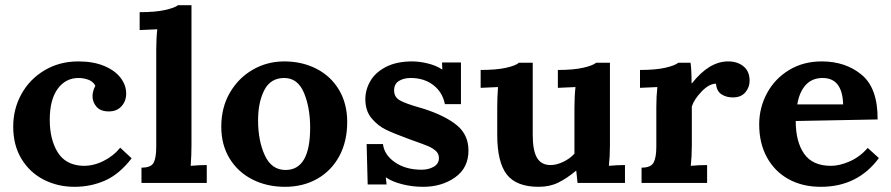

<svg xmlns="http://www.w3.org/2000/svg" viewBox="-20 -706 3439 741"><path d="M467 -345Q467 -316 449 -296Q431 -276 400 -276Q368 -276 352.5 -294Q337 -312 337 -335Q337 -344 340 -355Q343 -366 348 -375Q339 -392 320.5 -398.5Q302 -405 283 -405Q233 -405 202.5 -363Q172 -321 172 -244Q172 -168 202.5 -118.5Q233 -69 299 -66Q339 -65 378 -84Q417 -103 444 -136L488 -95Q440 -33 385 -9Q330 15 268 15Q202 15 148 -13Q94 -41 62.5 -93.5Q31 -146 31 -217Q31 -286 63 -343.5Q95 -401 152.5 -435Q210 -469 282 -469Q340 -469 382 -451.5Q424 -434 445.5 -405.5Q467 -377 467 -345Z M716 -66Q748 -69 778 -69V0H526V-59Q563 -59 573 -78Q583 -97 583 -140V-514Q583 -557 587 -593L519 -590V-659Q580 -659 617.5 -667.5Q655 -676 667 -686H719V-146Q719 -108 716 -66Z M1320 -235Q1320 -160 1289.5 -103.5Q1259 -47 1204.5 -16Q1150 15 1080 15Q1010 15 954 -13.5Q898 -42 866 -94.5Q834 -147 834 -217Q834 -291 867 -348Q900 -405 955.5 -437Q1011 -469 1077 -469Q1146 -469 1201.5 -440.5Q1257 -412 1288.5 -359Q1320 -306 1320 -235ZM976 -242Q976 -163 1002 -106.5Q1028 -50 1082 -50Q1177 -50 1177 -213Q1177 -291 1153 -348Q1129 -405 1077 -405Q1024 -405 1000 -358Q976 -311 976 -242Z M1686 -438H1687L1686 -465H1759V-304H1697Q1688 -350 1652.5 -377.5Q1617 -405 1565 -405Q1538 -405 1519.5 -393.5Q1501 -382 1501 -357Q1501 -331 1523.5 -318.5Q1546 -306 1599 -291L1619 -285Q1701 -258 1744.5 -221.5Q1788 -185 1788 -125Q1788 -58 1736.5 -21.5Q1685 15 1613 15Q1571 15 1532 5Q1493 -5 1470 -21H1469L1472 6H1399L1395 -150H1458Q1463 -108 1504.5 -79.5Q1546 -51 1607 -51Q1634 -51 1654 -62.5Q1674 -74 1674 -96Q1674 -113 1661.5 -124Q1649 -135 1631 -142.5Q1613 -150 1562 -168Q1502 -190 1470.5 -205Q1439 -220 1414.5 -249Q1390 -278 1390 -323Q1390 -360 1409.5 -393.5Q1429 -427 1470 -448Q1511 -469 1571 -469Q1599 -469 1631.5 -461Q1664 -453 1686 -438Z M2330 -66Q2360 -69 2392 -69V0H2209L2204 -47H2203Q2167 -17 2134 -1Q2101 15 2059 15Q1973 15 1936 -32.5Q1899 -80 1899 -186V-291Q1899 -330 1902 -370L1835 -367V-436Q1896 -436 1933.5 -444.5Q1971 -453 1983 -464H2036V-185Q2036 -125 2052.5 -97Q2069 -69 2105 -69Q2128 -69 2154 -81.5Q2180 -94 2197 -113V-291Q2197 -334 2201 -370L2133 -367V-436Q2193 -436 2230.5 -444.5Q2268 -453 2281 -464H2334V-146Q2334 -103 2330 -66Z M2873 -394Q2873 -369 2856.5 -349.5Q2840 -330 2808 -330Q2783 -330 2764.5 -342Q2746 -354 2743 -383Q2717 -383 2688 -353Q2659 -323 2650 -295V-146Q2650 -103 2646 -66Q2676 -69 2709 -69V0H2456V-59Q2492 -59 2502.5 -78.5Q2513 -98 2513 -140V-293Q2513 -334 2517 -370L2450 -367V-436Q2510 -436 2547.5 -444.5Q2585 -453 2598 -464H2645Q2649 -438 2649 -385H2651Q2717 -469 2790 -469Q2826 -469 2849.5 -450Q2873 -431 2873 -394Z M3367 -245 3051 -239Q3051 -159 3083.5 -112.5Q3116 -66 3187 -66Q3220 -66 3259 -83Q3298 -100 3329 -135L3372 -96Q3290 15 3148 15Q3077 15 3023.5 -14.5Q2970 -44 2940 -98.5Q2910 -153 2910 -226Q2910 -290 2940 -346Q2970 -402 3025 -435.5Q3080 -469 3151 -469Q3244 -469 3306 -417Q3368 -365 3367 -245ZM3057 -303H3234Q3231 -405 3155 -405Q3114 -405 3089.5 -378Q3065 -351 3057 -303Z"/></svg>

Font: Sumana
Style: Bold
Weight: 700
Designer: Cyreal, Alexei Vanyashin (Devanagari), Olga Karpushina (Latin)
Foundry: Cyreal
Version: Version 1.015;PS 001.015;hotconv 1.0.70;makeotf.lib2.5.58329